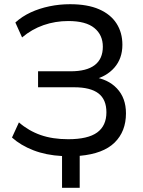

<svg xmlns="http://www.w3.org/2000/svg" viewBox="-20 -734 679 913"><path d="M275 159V8Q199 4 138.5 -19.5Q78 -43 37 -80L70 -152Q116 -112 173 -92Q230 -72 304 -72Q398 -72 442 -104Q486 -136 486 -200Q486 -261 448 -290Q410 -319 333 -319H161V-395H316Q392 -395 430.5 -424.5Q469 -454 469 -512Q469 -568 428.5 -601Q388 -634 305 -634Q243 -634 187 -614.5Q131 -595 85 -556L53 -627Q85 -656 126 -675Q167 -694 215 -704Q263 -714 313 -714Q396 -714 451 -690Q506 -666 534 -622.5Q562 -579 562 -521Q562 -456 524 -412.5Q486 -369 421 -354L420 -368Q493 -359 536 -313.5Q579 -268 579 -195Q579 -109 525 -56Q471 -3 359 7V159Z"/></svg>

Font: Nunito Sans 12pt Medium
Style: Regular
Weight: 500
Designer: Vernon Adams
Foundry: Vernon Adams
Version: Version 3.101;gftools[0.9.27]